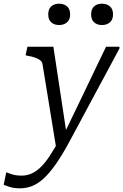

<svg xmlns="http://www.w3.org/2000/svg" viewBox="-113 -791 669 1043"><path d="M194 24 227 -15 250 -55 177 -537H36L26 -491L37 -488Q62 -484 79 -477.5Q96 -471 106 -463Q116 -455 118 -442ZM231 -55 219 -49Q185 14 157.5 55.5Q130 97 105 120Q80 143 55.5 153Q31 163 5 163Q-26 163 -48 156Q-70 149 -79 145L-93 213Q-84 217 -60.5 224.5Q-37 232 -5 232Q31 232 63 219Q95 206 126 177Q157 148 190 101Q223 54 260 -14Q288 -66 316 -118Q344 -170 371.5 -221.5Q399 -273 426.5 -324Q454 -375 481.5 -426Q509 -477 536 -528V-537H463Q434 -477 405 -416.5Q376 -356 347 -295.5Q318 -235 289 -175Q260 -115 231 -55ZM208 -655Q234 -655 251 -669.5Q268 -684 268 -713Q268 -742 251 -756.5Q234 -771 208 -771Q182 -771 165.5 -756.5Q149 -742 149 -713Q149 -684 165.5 -669.5Q182 -655 208 -655ZM441 -655Q467 -655 484 -669.5Q501 -684 501 -713Q501 -742 484 -756.5Q467 -771 441 -771Q415 -771 398.5 -756.5Q382 -742 382 -713Q382 -684 398.5 -669.5Q415 -655 441 -655Z"/></svg>

Font: Roboto Serif Light
Style: Italic
Weight: 300
Italic angle: -10°
Version: Version 1.007